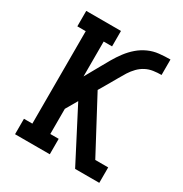

<svg xmlns="http://www.w3.org/2000/svg" viewBox="-171 -863 942 991"><g transform="rotate(30 300.0 -367.5)"><path d="M416 0 255 -311 215 -242V-92H265V0H58V-92H108V-643H58V-735H265V-643H215V-435L262 -519Q278 -548 294.5 -576.5Q311 -605 331 -631.5Q351 -658 376 -679.5Q401 -701 431 -714.5Q461 -728 494 -731.5Q527 -735 560 -735V-643Q536 -643 512 -639.5Q488 -636 467 -625Q446 -614 429 -596.5Q412 -579 399 -558.5Q386 -538 374.5 -517Q363 -496 351 -476L313 -411L483 -92H560V0Z"/></g></svg>

Font: Iosevka Etoile Semibold
Style: Regular
Weight: 600
Designer: Belleve Invis
Foundry: Belleve Invis
Version: Version 22.1.2; ttfautohint (v1.8.4)